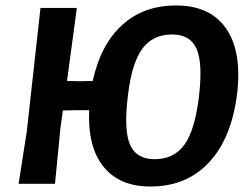

<svg xmlns="http://www.w3.org/2000/svg" viewBox="-20 -672 901 702"><path d="M261 -643 225 -376 273 -375 319 -376Q348 -509 426.5 -580.5Q505 -652 624 -652Q748 -652 806.5 -568Q865 -484 847 -330Q827 -167 744.5 -78.5Q662 10 530 10Q417 10 358.5 -62.5Q300 -135 306 -269H254L210 -268L201 -204L181 0H48L78 -192L128 -643ZM609 -546Q539 -546 500.5 -494Q462 -442 448 -325Q432 -198 455 -144Q478 -90 545 -90Q616 -90 654 -142.5Q692 -195 707 -315Q722 -440 699 -493Q676 -546 609 -546Z"/></svg>

Font: Alegreya Sans SC
Style: Bold Italic
Weight: 700
Italic angle: -7°
Designer: Juan Pablo del Peral
Foundry: Huerta Tipografica
Version: Version 2.007